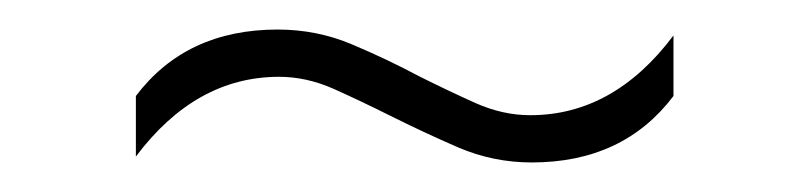

<svg xmlns="http://www.w3.org/2000/svg" viewBox="-20 -442 548 130"><path d="M340 -332Q314 -332 290.2 -342.2Q266.5 -352.5 244.5 -363.5Q224.5 -373.5 206 -381.8Q187.5 -390 169 -390Q112.5 -390 72 -336V-377Q106 -422 168 -422Q194.5 -422 218.2 -412Q242 -402 263.5 -390.5Q283.5 -380.5 302 -372.2Q320.5 -364 339 -364Q395.5 -364 436 -418V-377Q402 -332 340 -332Z"/></svg>

Font: Encode Sans Cnd Th
Style: Regular
Weight: 100
Width: 3
Designer: Multiple Designers
Foundry: Impallari Type
Version: Version 3.002; ttfautohint (v1.8.3) -l 8 -r 50 -G 200 -x 14 